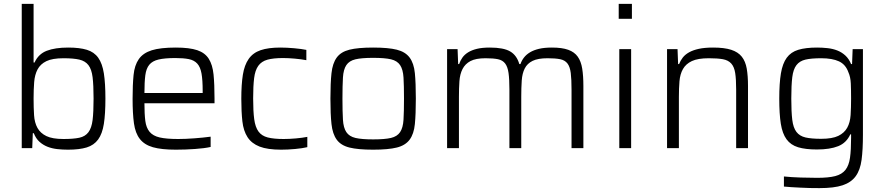

<svg xmlns="http://www.w3.org/2000/svg" viewBox="-20 -763 4558 989"><path d="M330 8Q302 8 275 5Q248 2 225 -7Q202 -16 183.5 -32.5Q165 -49 154 -77H149L146 0H92V-743H153V-441H158Q178 -485 221 -501.5Q264 -518 331 -518Q390 -518 427.5 -506.5Q465 -495 486 -465.5Q507 -436 515 -385Q523 -334 523 -255Q523 -176 515 -125Q507 -74 485.5 -44.5Q464 -15 426.5 -3.5Q389 8 330 8ZM307 -47Q358 -47 388.5 -53.5Q419 -60 435.5 -82Q452 -104 457 -145Q462 -186 462 -255Q462 -324 457 -365Q452 -406 435.5 -427.5Q419 -449 388.5 -456Q358 -463 307 -463Q250 -463 219 -448Q188 -433 173.5 -405.5Q159 -378 156 -340Q153 -302 153 -255Q153 -208 155.5 -169.5Q158 -131 173 -104Q188 -77 219 -62Q250 -47 307 -47Z M886 8Q812 8 768 -4.5Q724 -17 700.5 -47Q677 -77 670 -127.5Q663 -178 663 -254Q663 -326 668 -376.5Q673 -427 695 -458.5Q717 -490 761.5 -504Q806 -518 885 -518Q956 -518 996 -504.5Q1036 -491 1055.5 -460Q1075 -429 1080 -379Q1085 -329 1085 -256V-231H724Q724 -176 728.5 -140.5Q733 -105 750.5 -84Q768 -63 802.5 -55Q837 -47 898 -47Q935 -47 981.5 -50.5Q1028 -54 1065 -59V-6Q1034 1 984 4.5Q934 8 886 8ZM1024 -284V-295Q1024 -351 1018 -384.5Q1012 -418 996 -435.5Q980 -453 952.5 -458.5Q925 -464 883 -464Q829 -464 797 -456.5Q765 -449 749 -429.5Q733 -410 728.5 -375Q724 -340 724 -284Z M1563 -5Q1538 1 1500 4.5Q1462 8 1428 8Q1358 8 1317 -8Q1276 -24 1255 -56.5Q1234 -89 1228.5 -138Q1223 -187 1223 -254Q1223 -328 1231 -378Q1239 -428 1261 -459.5Q1283 -491 1322.5 -504.5Q1362 -518 1424 -518Q1457 -518 1495.5 -514.5Q1534 -511 1558 -506V-453Q1532 -458 1498.5 -461Q1465 -464 1438 -464Q1388 -464 1357.5 -455.5Q1327 -447 1310.5 -424Q1294 -401 1289 -360.5Q1284 -320 1284 -256Q1284 -190 1289.5 -149Q1295 -108 1311.5 -85.5Q1328 -63 1359 -55Q1390 -47 1441 -47Q1470 -47 1504 -50Q1538 -53 1563 -58Z M1902 8Q1824 8 1780 -3Q1736 -14 1714.5 -43.5Q1693 -73 1687.5 -124Q1682 -175 1682 -255Q1682 -335 1687.5 -386Q1693 -437 1714.5 -466.5Q1736 -496 1780 -507Q1824 -518 1902 -518Q1980 -518 2024 -507Q2068 -496 2090 -466.5Q2112 -437 2117 -386Q2122 -335 2122 -255Q2122 -175 2117 -124Q2112 -73 2090 -43.5Q2068 -14 2024 -3Q1980 8 1902 8ZM1902 -45Q1962 -45 1994 -52.5Q2026 -60 2041 -82.5Q2056 -105 2058.5 -146.5Q2061 -188 2061 -255Q2061 -322 2058.5 -363.5Q2056 -405 2041 -427.5Q2026 -450 1994 -457.5Q1962 -465 1902 -465Q1843 -465 1811 -457.5Q1779 -450 1764 -427.5Q1749 -405 1746.5 -363.5Q1744 -322 1744 -255Q1744 -188 1746.5 -146.5Q1749 -105 1764 -82.5Q1779 -60 1811 -52.5Q1843 -45 1902 -45Z M2924 0V-301Q2924 -355 2920 -387Q2916 -419 2903 -436Q2890 -453 2865.5 -458Q2841 -463 2801 -463Q2751 -463 2723.5 -449.5Q2696 -436 2683 -410.5Q2670 -385 2667.5 -348Q2665 -311 2665 -264V0H2604V-301Q2604 -355 2599.5 -387Q2595 -419 2582 -436Q2569 -453 2545 -458Q2521 -463 2481 -463Q2431 -463 2403.5 -448.5Q2376 -434 2362.5 -407.5Q2349 -381 2346.5 -344.5Q2344 -308 2344 -264V0H2283V-510H2337L2340 -433H2345Q2351 -451 2362 -466.5Q2373 -482 2391.5 -493.5Q2410 -505 2437 -511.5Q2464 -518 2503 -518Q2574 -518 2608 -498Q2642 -478 2655 -433H2661Q2667 -451 2679 -466.5Q2691 -482 2710 -493.5Q2729 -505 2756.5 -511.5Q2784 -518 2823 -518Q2875 -518 2907 -506.5Q2939 -495 2956 -471Q2973 -447 2979 -409.5Q2985 -372 2985 -320V0Z M3167 -666V-743H3235V-666ZM3170 0V-510H3231V0Z M3772 0V-301Q3772 -355 3767 -387Q3762 -419 3746.5 -436Q3731 -453 3703.5 -458Q3676 -463 3631 -463Q3575 -463 3544 -448.5Q3513 -434 3498 -407.5Q3483 -381 3480 -344.5Q3477 -308 3477 -264V0H3416V-510H3470L3473 -433H3478Q3485 -451 3497 -466.5Q3509 -482 3529.5 -493.5Q3550 -505 3580 -511.5Q3610 -518 3653 -518Q3711 -518 3746.5 -506.5Q3782 -495 3801 -471Q3820 -447 3826.5 -409.5Q3833 -372 3833 -320V0Z M4201 206Q4177 206 4151.5 205.5Q4126 205 4101.5 203.5Q4077 202 4055.5 201Q4034 200 4018 198V146Q4057 150 4104 151.5Q4151 153 4189 153Q4248 153 4282.5 144Q4317 135 4335 112Q4353 89 4358.5 49Q4364 9 4364 -53V-71H4360Q4340 -27 4297.5 -10Q4255 7 4188 7Q4129 7 4091 -4.5Q4053 -16 4031.5 -45.5Q4010 -75 4002 -125.5Q3994 -176 3994 -255Q3994 -334 4002.5 -385Q4011 -436 4032.5 -465.5Q4054 -495 4092 -506.5Q4130 -518 4189 -518Q4216 -518 4243 -515Q4270 -512 4293 -503Q4316 -494 4334.5 -477Q4353 -460 4364 -433H4369L4372 -510H4425V-69Q4425 8 4418 60.5Q4411 113 4387.5 145Q4364 177 4320 191.5Q4276 206 4201 206ZM4210 -48Q4267 -48 4298 -63Q4329 -78 4344 -105Q4359 -132 4361.5 -170.5Q4364 -209 4364 -255Q4364 -300 4362.5 -333.5Q4361 -367 4350 -391Q4336 -431 4301.5 -447Q4267 -463 4210 -463Q4159 -463 4129 -456Q4099 -449 4082.5 -427.5Q4066 -406 4061 -365Q4056 -324 4056 -255Q4056 -187 4061 -146Q4066 -105 4082.5 -83.5Q4099 -62 4129 -55Q4159 -48 4210 -48Z"/></svg>

Font: Azeri Sans Light
Style: Regular
Weight: 300
Designer: Hector Gatti & Omnibus-Type (original fonts) / Cristiano Sobral (main changes and remastering)
Version: Version 1.000; ttfautohint (v1.6)